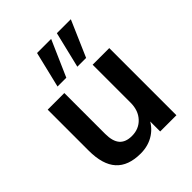

<svg xmlns="http://www.w3.org/2000/svg" viewBox="-213 -885 1021 1021"><g transform="rotate(-45 298.0 -374.0)"><path d="M250 10Q157 10 111 -41Q65 -92 65 -197V-505H190V-198Q190 -142 213 -115.5Q236 -89 283 -89Q336 -89 369.5 -125Q403 -161 403 -220V-505H528V0H406V-103H420Q398 -49 353.5 -19.5Q309 10 250 10ZM338 -555 387 -758H492L404 -555ZM189 -555 238 -758H344L255 -555Z"/></g></svg>

Font: Mulish ExtraLight
Style: Bold
Weight: 700
Version: Version 3.603